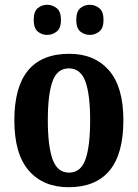

<svg xmlns="http://www.w3.org/2000/svg" viewBox="-20 -773 577 803"><path d="M267 10Q161 10 100.5 -59.5Q40 -129 40 -270Q40 -548 270 -548Q375 -548 435.5 -479Q496 -410 496 -270Q496 -129 438 -59.5Q380 10 267 10ZM269 -51Q318 -51 337.5 -106.5Q357 -162 357 -270Q357 -378 337 -432.5Q317 -487 268 -487Q219 -487 199.5 -432.5Q180 -378 180 -270Q180 -162 200 -106.5Q220 -51 269 -51ZM356 -627Q333 -627 316 -641Q299 -655 299 -690Q299 -725 316 -739Q333 -753 356 -753Q377 -753 395 -739Q413 -725 413 -690Q413 -655 395 -641Q377 -627 356 -627ZM177 -627Q155 -627 138 -641Q121 -655 121 -690Q121 -725 138 -739Q155 -753 177 -753Q199 -753 217 -739Q235 -725 235 -690Q235 -655 217 -641Q199 -627 177 -627Z"/></svg>

Font: Noto Serif Lao Condensed
Style: Bold
Weight: 700
Width: 3
Designer: Monotype Design Team
Foundry: Monotype Imaging Inc.
Version: Version 2.003; ttfautohint (v1.8.4.7-5d5b)